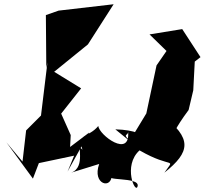

<svg xmlns="http://www.w3.org/2000/svg" viewBox="-20 -808 964 904"><path d="M298 0 400 -184 310 -116 313 -172 268 -273 362 -392 235 -470 394 -599 515 -788 256 -758 196 -737 198 -488 227 -629 208 -552 173 -264 103 -194 86 -47 10 -138 135 33 163 -40 329 -75ZM609 -129C544 -186 586 -163 583 -190C596 -60 445 -173 443 -215C395 -157 344 -185 368 -103C335 -143 389 -21 315 5L447 -36C412 62 509 86 506 13C451 49 640 21 628 69C618 109 557 -28 637 -100C793 -10 806 -71 754 5C876 -92 888 -156 741 -267C851 -176 733 -109 868 -290L890 -383L897 -518L924 -539L838 -671L684 -646L764 -568L717 -500L669 -274L589 -142C679 -102 714 -194 523 -199Z"/></svg>

Font: Asimov Silicon
Style: Regular
Weight: 400
Designer: Google
Version: Version 2.000980; 2014